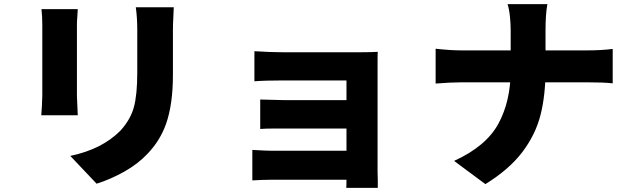

<svg xmlns="http://www.w3.org/2000/svg" viewBox="-20 -821 3040 926"><path d="M816 -738Q814 -702 814 -678V-460Q814 -318 781 -224Q752 -142 691 -79Q645 -30 579 7Q513 44 446 65L319 -69Q398 -86 457 -116Q516 -146 561 -191Q609 -244 625.5 -303.5Q642 -363 642 -471V-678Q642 -735 635 -786H818ZM353 -742Q351 -720 351 -698V-660V-601V-533V-463V-402V-358Q351 -348 353 -312L355 -265H179L182 -308Q184 -346 184 -359V-403V-464V-534V-602V-660V-698Q184 -744 180 -777H355Z M1343 -569H1577H1656H1717Q1768 -569 1802 -571Q1801 -564 1801 -536V-494V-448V-362V-255V-146V-51V9Q1801 29 1802 46V85H1650Q1651 76 1651 44V1V-63V-148V-241V-328V-396V-433H1621H1574H1517H1456H1396H1343Q1257 -433 1207 -429V-574Q1287 -569 1343 -569ZM1356 -338H1398H1466H1547H1625H1688H1720V-201H1688H1625H1547H1466H1398H1356H1291Q1261 -201 1235 -199V-341Q1328 -338 1356 -338ZM1286 -94H1337H1418H1512H1604H1680H1721V46H1674H1597H1506H1414H1335H1285Q1248 46 1197 49V-98Q1265 -94 1286 -94Z M2428 -801H2620Q2611 -753 2611 -673V-483Q2611 -362 2587 -267Q2563 -172 2499.5 -88Q2436 -4 2321 67L2170 -45Q2324 -115 2383.5 -224Q2443 -333 2443 -483V-674Q2443 -704 2439.5 -740Q2436 -776 2428 -801ZM2203 -578H2447H2564H2673H2761H2813Q2879 -578 2935 -585V-419Q2895 -424 2812 -424H2564H2448H2340H2255H2207Q2155 -424 2081 -418V-586Q2153 -578 2203 -578Z"/></svg>

Font: Merged Yaku Han JP Black
Style: Regular
Weight: 900
Designer: Ryoko NISHIZUKA 西塚涼子 (kana, bopomofo & ideographs); Paul D. Hunt (Latin, Greek & Cyrillic); Sandoll Communications 산돌커뮤니
Foundry: Adobe
Version: Version 2.004